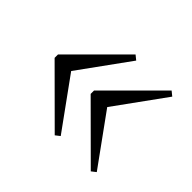

<svg xmlns="http://www.w3.org/2000/svg" viewBox="-99 -539 644 644"><g transform="rotate(45 223.5 -217.0)"><path d="M234.5 -38 218.5 -25.5 34.5 -209V-225L218.5 -409L234.5 -396L105 -217ZM405.5 -38 389.5 -25.5 205.5 -209V-225L389.5 -409L405.5 -396L276 -217Z"/></g></svg>

Font: Newsreader Text Light
Style: Regular
Weight: 300
Designer: Hugues Gentile
Foundry: Production Type
Version: Version 1.001